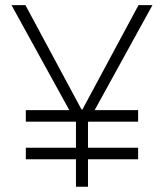

<svg xmlns="http://www.w3.org/2000/svg" viewBox="-20 -713 626 733"><path d="M78.6 -248.5V-292.5H244.6L23.9 -693.4H77.1L291 -295.4H294.9L508.8 -693.4H562L341.3 -292.5H507.3V-248.5H317.4L315.9 -246.1V-148.9H507.3V-105H315.9V0H270V-105H78.6V-148.9H270V-246.1L268.6 -248.5Z"/></svg>

Font: Cascadia Code ExtraLight
Style: Regular
Weight: 200
Monospace: yes
Designer: Aaron Bell
Foundry: Saja Typeworks
Version: Version 2407.024; ttfautohint (v1.8.4)